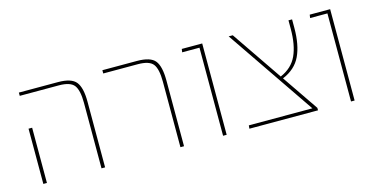

<svg xmlns="http://www.w3.org/2000/svg" viewBox="-61 -847 2232 1135"><g transform="rotate(-15 1055.0 -279.5)"><path d="M446 0V-400Q446 -477 423 -508Q400 -539 329 -539H90V-559H329Q411 -559 439.5 -523.5Q468 -488 468 -402V0ZM90 0V-338H112V0Z M929 0V-400Q929 -478 906 -508.5Q883 -539 812 -539H601V-559H812Q895 -559 923 -524Q951 -489 951 -402V0Z M1190 0V-539H1084L1087 -559H1212V0Z M1620 -236 1771 -15V0H1351L1353 -20H1742L1374 -559H1399L1610 -250Q1682 -281 1711 -344.5Q1740 -408 1740 -507V-559H1762V-507Q1762 -403 1730.5 -336Q1699 -269 1620 -236Z M1973 0V-539H1867L1870 -559H1995V0Z"/></g></svg>

Font: FiraGO Thin
Style: Regular
Weight: 100
Designer: bBox Type
Foundry: bBox Type GmbH
Version: Version 1.001;PS 001.001;hotconv 1.0.88;makeotf.lib2.5.64775